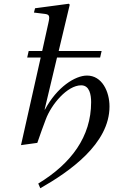

<svg xmlns="http://www.w3.org/2000/svg" viewBox="-20 -762 614 1024"><path d="M92 12 179 0C190 -32 215 -103 224 -125C254 -206 339 -307 413 -307C458 -307 466 -256 466 -217C466 -33 360 110 184 217L195 242C351 153 564 5 564 -194C564 -274 524 -359 444 -359C381 -359 284 -298 220 -178H218L284 -455H514L522 -490H293L352 -737L347 -742L167 -718L161 -695L218 -688C243 -685 247 -678 238 -639L205 -490H133L125 -455H197Z"/></svg>

Font: Heuristica
Style: Italic
Weight: 400
Italic angle: -13°
Version: Version 1.0.1